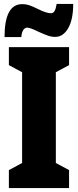

<svg xmlns="http://www.w3.org/2000/svg" viewBox="-20 -953 395 973"><path d="M25 0V-91L92 -127V-587L25 -623V-714H330V-623L263 -587V-127L330 -91V0ZM260 -766Q241 -766 222.5 -772.5Q204 -779 173 -793Q133 -813 117 -813Q107 -813 98.5 -801.5Q90 -790 88 -765H3Q3 -932 92 -932Q112 -932 129.5 -926Q147 -920 173 -907Q215 -886 238 -886Q250 -886 256.5 -897Q263 -908 267 -933H351Q351 -854 325.5 -810Q300 -766 260 -766Z"/></svg>

Font: Noto Sans UI CondBlack
Style: Regular
Weight: 900
Width: 3
Designer: Monotype Design Team
Foundry: Monotype Imaging Inc.
Version: Version 1.001